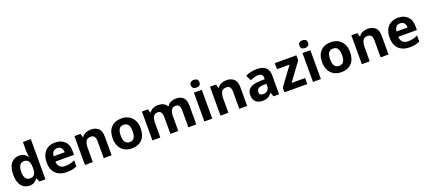

<svg xmlns="http://www.w3.org/2000/svg" viewBox="75 -2080 7555 3410"><g transform="rotate(-20 3852.5 -375.0)"><path d="M251 9.8Q160.6 9.8 102.5 -61.5Q44.9 -132.3 44.9 -272Q44.9 -411.6 103 -484.4Q161.1 -556.2 254.9 -556.2Q313.5 -556.2 352.1 -533.2Q390.1 -509.8 412.1 -476.1H417Q413.6 -495.6 410.2 -522.5Q405.8 -553.2 405.8 -585V-759.8H555.2V0H440.9L412.1 -70.8H405.8Q383.8 -36.1 346.7 -13.7Q310.1 9.8 251 9.8ZM303.2 -108.9Q365.2 -108.9 390.1 -145.5Q415.5 -182.6 416 -254.9V-271Q416 -351.1 391.6 -393.1Q367.2 -435.1 300.8 -435.1Q252 -435.1 223.6 -392.6Q195.8 -350.1 195.8 -270Q195.8 -189.5 224.1 -149.4Q252.9 -108.9 303.2 -108.9Z M936 -556.2Q1049.3 -556.2 1114.7 -491.2Q1180.7 -426.8 1180.7 -308.1V-235.8H828.6Q831.1 -172.9 866.2 -136.7Q902.8 -101.1 964.8 -101.1Q1018.1 -101.1 1061 -111.3Q1104.5 -122.6 1149.9 -144V-28.8Q1109.4 -8.8 1065.4 0.5Q1022 9.8 958 9.8Q876.5 9.8 813 -20.5Q749.5 -50.8 713.9 -112.8Q677.7 -175.3 677.7 -269Q677.7 -365.2 710 -428.7Q742.7 -492.2 800.8 -524.4Q858.9 -556.2 936 -556.2ZM937 -450.2Q894 -450.2 865.2 -421.9Q836.9 -393.6 832 -335H1041Q1040.5 -384.3 1015.1 -417.5Q990.2 -450.2 937 -450.2Z M1611.8 -556.2Q1698.7 -556.2 1752.9 -508.8Q1805.7 -460.4 1805.7 -356V0H1656.7V-318.8Q1656.7 -378.4 1635.7 -407.2Q1614.7 -437 1568.8 -437Q1501.5 -437 1475.6 -390.6Q1450.7 -344.7 1450.7 -256.8V0H1301.8V-545.9H1415.5L1435.5 -476.1H1443.8Q1469.7 -518.1 1515.6 -537.1Q1561 -556.2 1611.8 -556.2Z M2454.6 -273.9Q2454.6 -138.2 2383.3 -64Q2311.5 9.8 2188.5 9.8Q2111.3 9.8 2052.7 -23.4Q1993.2 -55.7 1959.5 -119.6Q1925.3 -183.1 1925.3 -273.9Q1925.3 -410.6 1996.6 -483.4Q2066.9 -556.2 2191.4 -556.2Q2267.6 -556.2 2327.6 -523.4Q2386.2 -489.7 2420.4 -427.7Q2454.6 -365.2 2454.6 -273.9ZM2077.1 -273.9Q2077.1 -192.9 2104 -151.4Q2130.4 -109.9 2190.4 -109.9Q2249.5 -109.9 2275.9 -151.4Q2302.2 -193.4 2302.2 -273.9Q2302.2 -355.5 2275.9 -395.5Q2249.5 -436 2189.5 -436Q2130.4 -436 2104 -395.5Q2077.1 -355.5 2077.1 -273.9Z M3218.3 -556.2Q3311 -556.2 3358.4 -508.8Q3406.2 -460.9 3406.2 -356V0H3256.8V-318.8Q3256.8 -437 3174.8 -437Q3115.7 -437 3090.8 -395Q3065.9 -353.5 3065.9 -273.9V0H2917V-318.8Q2917 -437 2835 -437Q2772.9 -437 2749.5 -390.6Q2726.1 -344.7 2726.1 -256.8V0H2577.1V-545.9H2690.9L2710.9 -476.1H2719.2Q2744.1 -518.1 2787.6 -537.1Q2831.1 -556.2 2877.9 -556.2Q2939 -556.2 2980 -536.6Q3022.5 -516.6 3043.9 -476.1H3057.1Q3082.5 -518.6 3127 -537.1Q3170.9 -556.2 3218.3 -556.2Z M3633.8 -759.8Q3667.5 -759.8 3690.9 -744.1Q3714.8 -729.5 3714.8 -687Q3714.8 -646 3690.9 -629.9Q3666.5 -613.8 3633.8 -613.8Q3599.6 -613.8 3576.2 -629.9Q3552.7 -646 3552.7 -687Q3552.7 -729.5 3576.2 -744.1Q3599.1 -759.8 3633.8 -759.8ZM3708 -545.9V0H3559.1V-545.9Z M4173.8 -556.2Q4260.7 -556.2 4314.9 -508.8Q4367.7 -460.4 4367.7 -356V0H4218.8V-318.8Q4218.8 -378.4 4197.8 -407.2Q4176.8 -437 4130.9 -437Q4063.5 -437 4037.6 -390.6Q4012.7 -344.7 4012.7 -256.8V0H3863.8V-545.9H3977.5L3997.6 -476.1H4005.9Q4031.7 -518.1 4077.6 -537.1Q4123 -556.2 4173.8 -556.2Z M4744.1 -557.1Q4853.5 -557.1 4912.6 -509.8Q4971.2 -461.4 4971.2 -363.8V0H4867.2L4838.4 -74.2H4834.5Q4799.3 -30.3 4760.3 -10.3Q4721.2 9.8 4653.3 9.8Q4580.1 9.8 4532.2 -32.7Q4484.4 -75.2 4484.4 -163.1Q4484.4 -249.5 4545.4 -291.5Q4606.4 -333 4728.5 -336.9L4823.2 -339.8V-363.8Q4823.2 -407.2 4800.8 -426.8Q4777.8 -446.8 4738.3 -446.8Q4699.2 -446.8 4660.2 -435.5Q4620.1 -422.9 4584.5 -407.2L4535.2 -507.8Q4580.6 -531.2 4632.8 -543.9Q4685.5 -557.1 4744.1 -557.1ZM4765.6 -251Q4693.4 -248.5 4665.5 -225.1Q4637.2 -201.2 4637.2 -162.1Q4637.2 -127.9 4657.2 -113.3Q4677.2 -99.1 4709.5 -99.1Q4758.3 -99.1 4790 -127.4Q4823.2 -155.8 4823.2 -208V-252.9Z M5503.9 0H5072.8V-87.9L5325.7 -432.1H5087.9V-545.9H5495.1V-449.2L5249 -113.8H5503.9Z M5686.5 -759.8Q5720.2 -759.8 5743.7 -744.1Q5767.6 -729.5 5767.6 -687Q5767.6 -646 5743.7 -629.9Q5719.2 -613.8 5686.5 -613.8Q5652.3 -613.8 5628.9 -629.9Q5605.5 -646 5605.5 -687Q5605.5 -729.5 5628.9 -744.1Q5651.9 -759.8 5686.5 -759.8ZM5760.7 -545.9V0H5611.8V-545.9Z M6412.6 -273.9Q6412.6 -138.2 6341.3 -64Q6269.5 9.8 6146.5 9.8Q6069.3 9.8 6010.7 -23.4Q5951.2 -55.7 5917.5 -119.6Q5883.3 -183.1 5883.3 -273.9Q5883.3 -410.6 5954.6 -483.4Q6024.9 -556.2 6149.4 -556.2Q6225.6 -556.2 6285.6 -523.4Q6344.2 -489.7 6378.4 -427.7Q6412.6 -365.2 6412.6 -273.9ZM6035.2 -273.9Q6035.2 -192.9 6062 -151.4Q6088.4 -109.9 6148.4 -109.9Q6207.5 -109.9 6233.9 -151.4Q6260.3 -193.4 6260.3 -273.9Q6260.3 -355.5 6233.9 -395.5Q6207.5 -436 6147.5 -436Q6088.4 -436 6062 -395.5Q6035.2 -355.5 6035.2 -273.9Z M6845.2 -556.2Q6932.1 -556.2 6986.3 -508.8Q7039.1 -460.4 7039.1 -356V0H6890.1V-318.8Q6890.1 -378.4 6869.1 -407.2Q6848.1 -437 6802.2 -437Q6734.9 -437 6709 -390.6Q6684.1 -344.7 6684.1 -256.8V0H6535.2V-545.9H6648.9L6668.9 -476.1H6677.2Q6703.1 -518.1 6749 -537.1Q6794.4 -556.2 6845.2 -556.2Z M7417 -556.2Q7530.3 -556.2 7595.7 -491.2Q7661.6 -426.8 7661.6 -308.1V-235.8H7309.6Q7312 -172.9 7347.2 -136.7Q7383.8 -101.1 7445.8 -101.1Q7499 -101.1 7542 -111.3Q7585.4 -122.6 7630.9 -144V-28.8Q7590.3 -8.8 7546.4 0.5Q7502.9 9.8 7439 9.8Q7357.4 9.8 7293.9 -20.5Q7230.5 -50.8 7194.8 -112.8Q7158.7 -175.3 7158.7 -269Q7158.7 -365.2 7190.9 -428.7Q7223.6 -492.2 7281.7 -524.4Q7339.8 -556.2 7417 -556.2ZM7418 -450.2Q7375 -450.2 7346.2 -421.9Q7317.9 -393.6 7313 -335H7522Q7521.5 -384.3 7496.1 -417.5Q7471.2 -450.2 7418 -450.2Z"/></g></svg>

Font: Droid Sans Thai
Style: Bold
Weight: 700
Designer: Steve Matteson
Foundry: Ascender Corporation
Version: Version 1.00